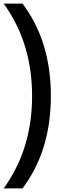

<svg xmlns="http://www.w3.org/2000/svg" viewBox="-20 -828 358 1068"><path d="M158.5 -294Q158.5 -439.5 120 -567.2Q81.5 -695 0.5 -808H105Q263 -599 263 -294Q263 11 105 220H0.5Q81.5 107 120 -20.8Q158.5 -148.5 158.5 -294Z"/></svg>

Font: Encode Sans Semi Condensed Medium
Style: Regular
Weight: 500
Width: 4
Designer: Multiple Designers
Foundry: Impallari Type
Version: Version 2.000